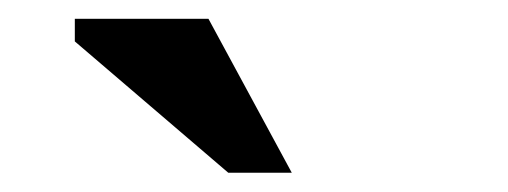

<svg xmlns="http://www.w3.org/2000/svg" viewBox="-20 -747 540 204"><path d="M290 -563.5H222.5L59.5 -703V-727H201.5Z"/></svg>

Font: Newsreader 7pt Medium
Style: Regular
Weight: 500
Designer: Hugues Gentile
Foundry: Production Type
Version: Version 1.003